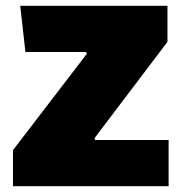

<svg xmlns="http://www.w3.org/2000/svg" viewBox="-20 -645 629 665"><path d="M564 0H25V-125L281 -459L278 -465H68L50 -625H560V-500L307 -166L310 -160H564Z"/></svg>

Font: Changa One
Style: Regular
Weight: 400
Designer: Eduardo Rodriguez Tunni
Foundry: Eduardo Rodriguez Tunni
Version: Version 1.003